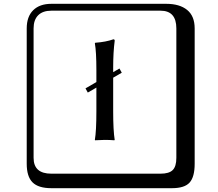

<svg xmlns="http://www.w3.org/2000/svg" viewBox="-20 -774 1140 1006"><path d="M606 -415 618 -393 573 -367V-191Q573 -90 581 -41L579 -39Q555 -41 529 -41L478 -39L477 -41Q485 -87 485 -191V-315L440 -289L428 -311L485 -344V-406Q485 -504 477 -547L479 -550Q535 -554 574 -568Q581 -568 581 -561Q573 -500 573 -420V-396ZM249 -718Q204 -718 180 -694Q156 -670 156 -625V53Q156 136 249 136H821Q866 136 885 117Q904 98 904 53V-625Q904 -718 821 -718ZM1000 84Q1000 153 973.5 182.5Q947 212 881 212H249Q181 212 150.5 181.5Q120 151 120 84V-625Q120 -687 154 -720.5Q188 -754 249 -754H851Q921 -754 960.5 -722Q1000 -690 1000 -625Z"/></svg>

Font: Libertinus Keyboard
Style: Regular
Weight: 700
Designer: Philipp H. Poll
Foundry: Khaled Hosny
Version: Version 6.7